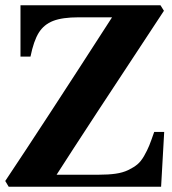

<svg xmlns="http://www.w3.org/2000/svg" viewBox="-20 -712 654 732"><path d="M0 -22Q142.6 -235.4 407.2 -646H279.8Q217.8 -646 182.6 -632.3Q147.5 -618.7 127.9 -587.4Q108.4 -556.2 96.2 -496.1H58.1V-691.9H591.8L605 -670.9Q307.1 -219.7 195.8 -45.9H356.9Q393.6 -45.9 420.9 -49.8Q448.2 -53.7 469 -63.7Q489.7 -73.7 503.4 -85Q517.1 -96.2 529.3 -117.4Q541.5 -138.7 549.1 -157.5Q556.6 -176.3 567.9 -209H606L594.2 0H13.2Z"/></svg>

Font: Linguistics Pro
Style: Bold
Weight: 700
Designer: Stefan Peev, Context Ltd
Foundry: Stefan Peev, Context Ltd
Version: Version 001.000